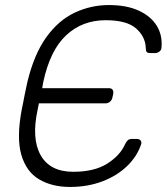

<svg xmlns="http://www.w3.org/2000/svg" viewBox="-20 -730 660 760"><path d="M257 10Q186 10 135 -20Q84 -50 64.5 -117Q45 -184 66 -296Q69 -310 71.5 -323Q74 -336 76.5 -349Q79 -362 82 -375.5Q85 -389 88 -404Q115 -516 163.5 -583Q212 -650 276 -680Q340 -710 411 -710Q481 -710 529 -688Q577 -666 600.5 -628Q624 -590 619 -540Q618 -531 610.5 -525.5Q603 -520 594 -520H574Q564 -520 560.5 -524.5Q557 -529 557 -541Q555 -586 518 -618Q481 -650 398 -650Q306 -650 242 -590.5Q178 -531 151 -404L147 -381H411Q421 -381 425.5 -375Q430 -369 428 -358L425 -344Q423 -334 415.5 -327.5Q408 -321 398 -321H134L129 -296Q104 -181 141 -115.5Q178 -50 270 -50Q353 -50 404 -82Q455 -114 475 -159Q481 -171 486.5 -175.5Q492 -180 502 -180H522Q531 -180 536 -174.5Q541 -169 539 -160Q523 -111 483 -72.5Q443 -34 385 -12Q327 10 257 10Z"/></svg>

Font: Rubik Light Light
Style: Italic
Weight: 300
Italic angle: -12°
Version: Version 2.104